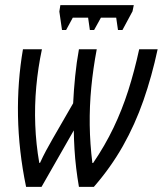

<svg xmlns="http://www.w3.org/2000/svg" viewBox="-20 -727 633 747"><path d="M81.5 0Q66.9 -70.3 59.1 -139.2Q51.3 -208 50 -275.4Q48.8 -342.8 53.7 -408Q58.6 -473.1 69.3 -535.2H143.1Q127.9 -463.9 121.1 -389.6Q114.3 -315.4 117.2 -240.7Q120.1 -166 132.8 -93.3H135.7Q147 -118.2 159.2 -140.9Q171.4 -163.6 184.6 -186.5L264.6 -325.2Q267.1 -377.4 272.5 -430.9Q277.8 -484.4 287.1 -535.2H356.4Q342.3 -460.9 335.2 -387.5Q328.1 -314 329.1 -240.5Q330.1 -167 339.4 -92.8H342.3Q388.2 -160.2 421.4 -229.5Q454.6 -298.8 478.8 -374.3Q502.9 -449.7 521.5 -535.2H593.3Q570.8 -430.2 538.1 -336.4Q505.4 -242.7 458.3 -159.2Q411.1 -75.7 345.2 0H287.1Q280.8 -36.6 276.4 -73.2Q272 -109.9 269.8 -146.7Q267.6 -183.6 267.1 -219.7L141.6 0ZM221.2 -610.4 210.9 -682.1 214.8 -707H500.5L495.6 -683.1L456.5 -610.4H439L432.1 -658.2H372.6L346.2 -610.4H329.6L322.8 -658.2H263.2L237.3 -610.4Z"/></svg>

Font: Open Sans Condensed
Style: Italic
Weight: 400
Width: 3
Italic angle: -12°
Designer: Monotype Design Team
Foundry: Monotype Imaging Inc.
Version: Version 3.000